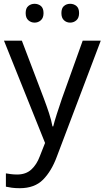

<svg xmlns="http://www.w3.org/2000/svg" viewBox="-20 -750 550 1010"><path d="M1 -536H95L211 -231Q226 -191 238 -154.5Q250 -118 256 -85H260Q266 -110 279 -150.5Q292 -191 306 -232L415 -536H510L279 74Q251 150 206.5 195Q162 240 84 240Q60 240 42 237.5Q24 235 11 232V162Q22 164 37.5 166Q53 168 70 168Q116 168 144.5 142Q173 116 189 73L217 2ZM115 -681Q115 -707 129 -718.5Q143 -730 162 -730Q181 -730 195 -718.5Q209 -707 209 -681Q209 -656 195 -643.5Q181 -631 162 -631Q143 -631 129 -643.5Q115 -656 115 -681ZM303 -681Q303 -707 316.5 -718.5Q330 -730 349 -730Q368 -730 382 -718.5Q396 -707 396 -681Q396 -656 382 -643.5Q368 -631 349 -631Q330 -631 316.5 -643.5Q303 -656 303 -681Z"/></svg>

Font: Noto Sans Sogdian
Style: Regular
Weight: 400
Designer: Monotype Design Team
Foundry: Monotype Imaging Inc.
Version: Version 2.002; ttfautohint (v1.8.4.7-5d5b)